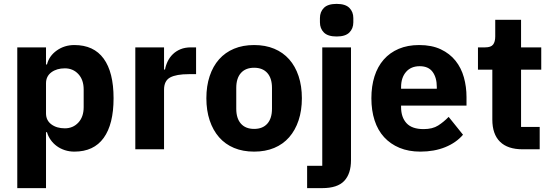

<svg xmlns="http://www.w3.org/2000/svg" viewBox="-20 -769 2842 989"><path d="M69 -525H217V-437H222Q233 -481 272.5 -509Q312 -537 363 -537Q463 -537 514 -467Q565 -397 565 -263Q565 -129 514 -58.5Q463 12 363 12Q337 12 314 4.5Q291 -3 272.5 -16.5Q254 -30 241 -48.5Q228 -67 222 -88H217V200H69ZM314 -108Q356 -108 383.5 -137.5Q411 -167 411 -217V-308Q411 -358 383.5 -387.5Q356 -417 314 -417Q272 -417 244.5 -396.5Q217 -376 217 -340V-185Q217 -149 244.5 -128.5Q272 -108 314 -108Z M677 0V-525H825V-411H830Q834 -433 844 -453.5Q854 -474 870.5 -490Q887 -506 910 -515.5Q933 -525 964 -525H990V-387H953Q888 -387 856.5 -370Q825 -353 825 -307V0Z M1289 12Q1231 12 1185.5 -7Q1140 -26 1108.5 -62Q1077 -98 1060 -149Q1043 -200 1043 -263Q1043 -326 1060 -377Q1077 -428 1108.5 -463.5Q1140 -499 1185.5 -518Q1231 -537 1289 -537Q1347 -537 1392.5 -518Q1438 -499 1469.5 -463.5Q1501 -428 1518 -377Q1535 -326 1535 -263Q1535 -200 1518 -149Q1501 -98 1469.5 -62Q1438 -26 1392.5 -7Q1347 12 1289 12ZM1289 -105Q1333 -105 1357 -132Q1381 -159 1381 -209V-316Q1381 -366 1357 -393Q1333 -420 1289 -420Q1245 -420 1221 -393Q1197 -366 1197 -316V-209Q1197 -159 1221 -132Q1245 -105 1289 -105Z M1640 -525H1788V56Q1788 126 1753 163Q1718 200 1640 200H1562V85H1640ZM1714 -581Q1669 -581 1648.5 -601.5Q1628 -622 1628 -654V-676Q1628 -708 1648.5 -728.5Q1669 -749 1714 -749Q1759 -749 1779.5 -728.5Q1800 -708 1800 -676V-654Q1800 -622 1779.5 -601.5Q1759 -581 1714 -581Z M2145 12Q2085 12 2038 -7.5Q1991 -27 1958.5 -62.5Q1926 -98 1909.5 -149Q1893 -200 1893 -263Q1893 -325 1909 -375.5Q1925 -426 1956.5 -462Q1988 -498 2034 -517.5Q2080 -537 2139 -537Q2204 -537 2250.5 -515Q2297 -493 2326.5 -456Q2356 -419 2369.5 -370.5Q2383 -322 2383 -269V-225H2046V-217Q2046 -165 2074 -134.5Q2102 -104 2162 -104Q2208 -104 2237 -122.5Q2266 -141 2291 -167L2365 -75Q2330 -34 2273.5 -11Q2217 12 2145 12ZM2142 -428Q2097 -428 2071.5 -398.5Q2046 -369 2046 -320V-312H2230V-321Q2230 -369 2208.5 -398.5Q2187 -428 2142 -428Z M2672 0Q2595 0 2555.5 -39Q2516 -78 2516 -153V-410H2442V-525H2479Q2509 -525 2520 -539.5Q2531 -554 2531 -581V-667H2664V-525H2768V-410H2664V-115H2760V0Z"/></svg>

Font: IBM Plex Arabic
Style: Bold
Weight: 700
Designer: Mike Abbink, Paul van der Laan, Pieter van Rosmalen, Wael Morcos, Khajak Apelian
Foundry: Bold Monday
Version: Version 1.0